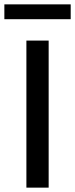

<svg xmlns="http://www.w3.org/2000/svg" viewBox="-40 -860 344 880"><path d="M284 -772H-20V-840H284ZM183 0H81V-674H183Z"/></svg>

Font: Hind Kochi Medium
Style: Regular
Weight: 500
Designer: Dhruvi Tolia
Foundry: Indian Type Foundry
Version: Version 0.702;PS 1.0;hotconv 1.0.81;makeotf.lib2.5.63406